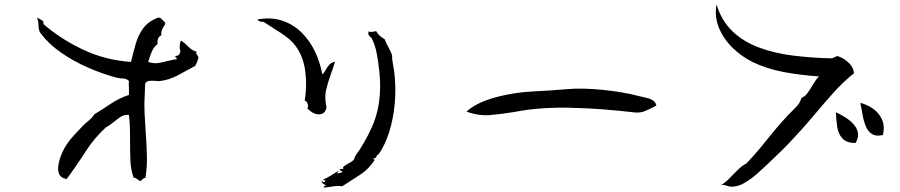

<svg xmlns="http://www.w3.org/2000/svg" viewBox="-20 -801 4040 862"><path d="M871 -541Q868 -532 864.5 -522.5Q861 -513 856 -505Q819 -485 779.5 -463.5Q740 -442 696 -437Q692 -437 687 -437Q682 -437 677 -438Q664 -439 651.5 -438Q639 -437 633 -428Q632 -427 631.5 -416.5Q631 -406 630.5 -395Q630 -384 630 -380Q627 -337 629 -294.5Q631 -252 634 -209Q638 -156 639.5 -104Q641 -52 633 -3Q626 -2 621 2.5Q616 7 612 12Q607 11 604 9Q601 7 598 5Q595 2 591 -0.5Q587 -3 580 -3Q567 -41 565.5 -79Q564 -117 564 -159Q564 -188 563.5 -219Q563 -250 559 -285Q539 -287 523.5 -277.5Q508 -268 493 -255Q484 -248 474.5 -241Q465 -234 455 -229Q402 -180 362.5 -118Q323 -56 279 3Q253 -2 245.5 -20Q238 -38 242.5 -62.5Q247 -87 257.5 -111.5Q268 -136 279 -152Q293 -173 313 -194.5Q333 -216 351 -235Q365 -249 379.5 -260.5Q394 -272 404 -288Q442 -311 478 -335.5Q514 -360 559 -375Q559 -383 559 -391Q559 -399 559 -407Q558 -416 558 -424Q558 -432 559 -437Q551 -445 542.5 -447Q534 -449 524 -449Q519 -450 514.5 -450.5Q510 -451 505 -452Q440 -469 374 -498Q308 -527 252.5 -566Q197 -605 163 -651Q153 -664 153 -685Q153 -706 146 -722Q153 -718 159.5 -715Q166 -712 172 -707Q174 -705 175 -701.5Q176 -698 175 -693Q249 -628 350 -579.5Q451 -531 568 -523Q578 -564 589 -603Q600 -642 622.5 -673.5Q645 -705 690 -722Q698 -723 704.5 -716.5Q711 -710 718 -703Q721 -700 722 -698Q721 -692 718.5 -687.5Q716 -683 713 -679Q709 -672 706 -663.5Q703 -655 704 -642Q685 -635 687 -603Q670 -590 661 -568Q652 -546 645 -523Q669 -515 690 -518Q711 -521 732 -527Q742 -529 752 -531.5Q762 -534 773 -535Q775 -541 770 -543Q766 -546 767 -550Q783 -550 786.5 -560Q790 -570 791 -574Q789 -571 787.5 -581Q786 -591 787.5 -603.5Q789 -616 794 -618Q808 -610 825 -592Q842 -574 865 -568Q859 -565 860.5 -561.5Q862 -558 865 -554Q867 -551 869 -548Q871 -545 871 -541Z M1752 -459Q1758 -398 1752 -333.5Q1746 -269 1728 -210.5Q1710 -152 1680 -108Q1672 -106 1670 -98Q1668 -90 1657 -90Q1656 -84 1663 -84Q1635 -41 1597.5 -17Q1560 7 1517 35Q1499 33 1485.5 34.5Q1472 36 1460 38Q1453 39 1446.5 40Q1440 41 1434 41Q1433 35 1438 33Q1443 31 1447 33Q1444 31 1438 28Q1432 25 1427.5 21Q1423 17 1425 8Q1428 9 1427.5 13Q1427 17 1431 17Q1435 18 1438 14Q1440 11 1443 11Q1441 9 1438 9Q1435 9 1431 5Q1450 -3 1465 -12.5Q1480 -22 1499 -34Q1500 -30 1496 -27Q1493 -25 1493 -22Q1496 -22 1502.5 -24Q1509 -26 1517 -28Q1516 -33 1512 -34Q1508 -35 1505 -37Q1505 -42 1509.5 -42.5Q1514 -43 1519 -43Q1522 -43 1523 -43Q1516 -48 1524.5 -54.5Q1533 -61 1544 -67Q1549 -70 1554 -72.5Q1559 -75 1562 -78Q1570 -84 1571 -90Q1572 -96 1576 -102Q1617 -158 1649.5 -230Q1682 -302 1686 -390Q1688 -433 1683 -480Q1679 -521 1671.5 -560.5Q1664 -600 1648 -631Q1641 -635 1636 -643Q1631 -651 1636 -661Q1640 -657 1647 -657.5Q1654 -658 1661 -660Q1666 -661 1669 -661Q1675 -649 1685 -640.5Q1695 -632 1707 -625Q1714 -606 1723.5 -589.5Q1733 -573 1740 -554Q1740 -532 1745 -508.5Q1750 -485 1752 -459ZM1484 -524Q1480 -509 1475 -495.5Q1470 -482 1466 -470Q1452 -431 1444 -397Q1436 -363 1446 -319Q1441 -295 1424.5 -289.5Q1408 -284 1389.5 -292.5Q1371 -301 1359 -316Q1366 -319 1361.5 -333.5Q1357 -348 1348 -349Q1359 -414 1350.5 -481Q1342 -548 1306 -596Q1285 -624 1245.5 -650Q1206 -676 1163 -703Q1153 -703 1146 -705Q1139 -707 1137 -714Q1201 -725 1251 -707Q1301 -689 1337.5 -651.5Q1374 -614 1396 -565.5Q1418 -517 1427 -467Q1436 -475 1442.5 -487.5Q1449 -500 1458.5 -510.5Q1468 -521 1484 -524Z M2927 -327Q2922 -325 2917.5 -322.5Q2913 -320 2909 -318Q2892 -309 2873 -301.5Q2854 -294 2832 -296Q2773 -303 2693.5 -309.5Q2614 -316 2527 -317.5Q2440 -319 2356 -309Q2339 -307 2321.5 -304Q2304 -301 2287 -298Q2234 -289 2181.5 -284.5Q2129 -280 2074 -300Q2104 -326 2142.5 -342.5Q2181 -359 2224 -369Q2299 -387 2373.5 -390.5Q2448 -394 2529 -401Q2560 -404 2601 -403Q2642 -402 2686.5 -397.5Q2731 -393 2772.5 -386Q2814 -379 2847 -370Q2863 -366 2879.5 -362.5Q2896 -359 2909.5 -351.5Q2923 -344 2927 -327Z M3814 -472Q3766 -434 3722.5 -385.5Q3679 -337 3636.5 -286Q3594 -235 3549 -187Q3521 -156 3491 -126.5Q3461 -97 3427 -65Q3426 -64 3425 -63Q3406 -45 3378.5 -20.5Q3351 4 3320 21.5Q3289 39 3261 37Q3257 37 3252.5 35.5Q3248 34 3244 33Q3237 31 3230 29.5Q3223 28 3215 32Q3237 18 3255.5 -1Q3274 -20 3292.5 -38.5Q3311 -57 3331 -67Q3381 -120 3425.5 -176.5Q3470 -233 3520 -286Q3536 -303 3553.5 -320Q3571 -337 3578 -361Q3595 -368 3607.5 -386Q3620 -404 3631.5 -424Q3643 -444 3657 -458Q3578 -463 3501.5 -477Q3425 -491 3360 -522Q3311 -546 3270 -585.5Q3229 -625 3208 -675.5Q3187 -726 3197 -781Q3219 -708 3268 -661Q3317 -614 3386.5 -588Q3456 -562 3540 -551.5Q3624 -541 3715 -539Q3718 -540 3724 -543Q3730 -546 3735.5 -548Q3741 -550 3744 -548Q3772 -538 3792.5 -517Q3813 -496 3814 -472ZM3944 -195Q3916 -188 3898 -197.5Q3880 -207 3870 -228Q3860 -249 3854.5 -275.5Q3849 -302 3845 -327Q3844 -330 3843.5 -333Q3843 -336 3843 -339Q3875 -331 3901 -312Q3927 -293 3940 -264Q3953 -235 3944 -195ZM3821 -159Q3780 -159 3761.5 -180Q3743 -201 3738.5 -233Q3734 -265 3733 -297Q3752 -288 3773.5 -275Q3795 -262 3811 -244.5Q3827 -227 3831.5 -206Q3836 -185 3821 -159Z"/></svg>

Font: Yuji Mai
Style: Regular
Weight: 400
Designer: Kataoka Yuji
Foundry: Kinuta Font Factory
Version: Version 3.002